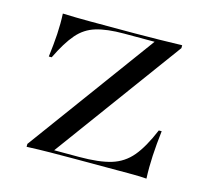

<svg xmlns="http://www.w3.org/2000/svg" viewBox="-70 -493 622 573"><g transform="rotate(15 241.5 -206.5)"><path d="M56.5 0V-8.9L344.4 -401.6H250Q197.6 -401.6 164.1 -391.5Q130.6 -381.5 107.3 -354.4Q83.9 -327.4 59.7 -277.4H50.8Q55.6 -315.3 57.7 -348.4Q59.7 -381.5 58.1 -412.1Q79 -411.3 100.4 -410.9Q121.8 -410.5 142.7 -410.5H250H280.6Q321 -410.5 356 -411.3Q391.1 -412.1 426.6 -412.9V-404L138.7 -11.3H215.3Q277.4 -11.3 314.5 -22.6Q351.6 -33.9 376.6 -63.7Q401.6 -93.5 425 -149.2H433.9Q429 -108.1 427 -71.4Q425 -34.7 426.6 -0.8Q405.6 -2.4 384.3 -2.4Q362.9 -2.4 341.9 -2.4H215.3H204Q166.9 -2.4 129.8 -2Q92.7 -1.6 56.5 0Z"/></g></svg>

Font: Playfair 144pt SemiExpanded Light
Style: Regular
Weight: 300
Width: 6
Designer: Claus Eggers Sørensen
Foundry: Claus Eggers Sørensen
Version: Version 2.203